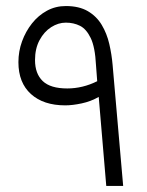

<svg xmlns="http://www.w3.org/2000/svg" viewBox="-20 -616 487 636"><path d="M307 -295Q281 -280 250.5 -273.5Q220 -267 196 -267Q124 -267 82.5 -304.5Q41 -342 41 -410Q41 -446 53 -479Q65 -512 86 -538.5Q107 -565 135.5 -580.5Q164 -596 198 -596Q242 -596 271 -579Q300 -562 317 -533.5Q334 -505 342 -470.5Q350 -436 353 -401L388 0H332ZM298 -400Q295 -460 280.5 -490Q266 -520 245 -530.5Q224 -541 198 -541Q173 -541 149.5 -526Q126 -511 111 -483Q96 -455 96 -417Q96 -372 121.5 -347.5Q147 -323 203 -323Q228 -323 253 -329Q278 -335 302 -347Z"/></svg>

Font: Noto Sans Syriac Eastern Light
Style: Regular
Weight: 300
Designer: Patrick Giasson and the Monotype Design Team
Foundry: Monotype Imaging Inc.
Version: Version 3.001